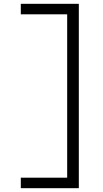

<svg xmlns="http://www.w3.org/2000/svg" viewBox="-20 -843 540 1006"><path d="M89 143V88H332V-768H89V-823H393V143Z"/></svg>

Font: Iosevka Slab Light
Style: Regular
Weight: 300
Monospace: yes
Designer: Belleve Invis
Foundry: Belleve Invis
Version: Version 11.1.0; ttfautohint (v1.8.3)